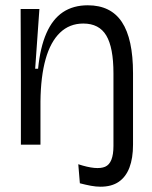

<svg xmlns="http://www.w3.org/2000/svg" viewBox="-20 -547 575 726"><path d="M360 159Q343 159 324 155.5Q305 152 282 146L276 74Q346 97 377.5 83.5Q409 70 409 5V-24H483V0Q483 51 469.5 86.5Q456 122 429 140.5Q402 159 360 159ZM59 0V-258L58 -513H129L113 -287H124Q132 -368 155.5 -421.5Q179 -475 218 -501Q257 -527 312 -527Q399 -527 441 -463.5Q483 -400 483 -270V0H409V-270Q409 -367 382 -412.5Q355 -458 295 -458Q243 -458 207 -423.5Q171 -389 152.5 -323.5Q134 -258 133 -163V0Z"/></svg>

Font: Bricolage Grotesque 72pt Light
Style: Regular
Weight: 300
Designer: Mathieu Triay
Foundry: Atelier Triay
Version: Version 1.001;gftools[0.9.33.dev8+g029e19f]